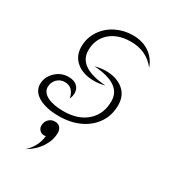

<svg xmlns="http://www.w3.org/2000/svg" viewBox="-172 -570 783 878"><g transform="rotate(30 219.5 -131.5)"><path d="M90 -317Q90 -364 115 -401.5Q140 -439 181 -459.5Q222 -480 269 -480Q321 -480 356.5 -455.5Q392 -431 407 -388Q359 -450 276 -450Q208 -450 167 -414Q126 -378 126 -318Q126 -273 163.5 -248Q201 -223 274 -218Q245 -210 218 -210Q160 -210 125 -239Q90 -268 90 -317ZM12 -75Q12 -112 41 -140Q70 -168 110 -168Q138 -168 154 -154Q170 -140 170 -117Q170 -102 163 -85Q151 -139 107 -139Q81 -139 65 -121.5Q49 -104 49 -81Q49 -52 81 -36Q113 -20 165 -20Q243 -20 288.5 -60.5Q334 -101 334 -169Q334 -260 187 -269Q217 -277 243 -277Q300 -277 335 -248.5Q370 -220 370 -169Q370 -115 342.5 -74.5Q315 -34 267.5 -12Q220 10 159 10Q93 10 52.5 -12.5Q12 -35 12 -75ZM194 80Q194 118 170 155Q146 192 103 217Q148 176 154 119Q151 120 145 120Q131 120 121.5 110.5Q112 101 112 87Q112 67 125 53.5Q138 40 157 40Q174 40 184 50Q194 60 194 80Z"/></g></svg>

Font: Srisakdi
Style: Regular
Weight: 400
Designer: Cadson Demak Co.,Ltd.
Foundry: Cadson Demak Co.,Ltd.
Version: Version 1.000